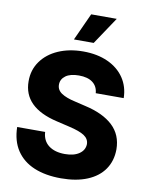

<svg xmlns="http://www.w3.org/2000/svg" viewBox="-100 -1002 838 1083"><g transform="rotate(10 319.0 -461.0)"><path d="M325.2 -579.1Q275.9 -579.1 249.3 -559.6Q222.7 -540 222.7 -508.8Q222.7 -478.5 250 -460.2Q277.3 -441.9 328.1 -430.7L389.6 -416Q494.1 -392.6 549.6 -340.3Q605 -288.1 605.5 -205.1Q605 -138.7 571.5 -90.3Q538.1 -42 475.3 -16.1Q412.6 9.8 325.2 9.8Q236.3 9.8 171.1 -17.3Q106 -44.4 69.8 -98.6Q33.7 -152.8 32.2 -232.4H192.4Q195.3 -182.1 230.2 -155.5Q265.1 -128.9 323.2 -128.9Q375 -128.9 405.3 -149.9Q435.5 -170.9 436.5 -205.1Q436 -235.4 408.7 -253.4Q381.3 -271.5 321.3 -285.2L247.1 -302.7Q50.8 -348.1 50.8 -498Q50.3 -562.5 85.7 -612.3Q121.1 -662.1 183.8 -689.5Q246.6 -716.8 326.2 -716.8Q406.7 -716.8 467.3 -689.2Q527.8 -661.6 561.3 -611.8Q594.7 -562 595.7 -497.1H435.5Q432.6 -536.1 404.3 -557.6Q376 -579.1 325.2 -579.1ZM333 -930.7H479.5L375 -774.4H261.7Z"/></g></svg>

Font: Pretendard JP ExtraBold
Style: Regular
Weight: 800
Designer: Base glyphs from Inter by Rasmus Andersson; Hangeul glyphs from Noto Sans CJK(Source Han Sans) by Jang Soo-young and Kan
Foundry: Kil Hyung-jin
Version: Version 1.309